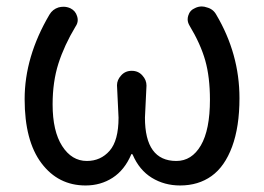

<svg xmlns="http://www.w3.org/2000/svg" viewBox="-20 -564 821 597"><path d="M246.1 12.7Q161.1 12.7 108.9 -56.6Q56.6 -126 56.6 -255.9Q56.6 -387.7 133.8 -518.6Q143.6 -535.2 162.1 -541Q169.9 -543 177.7 -543Q188.5 -543 199.2 -538.1Q214.8 -530.3 219.7 -513.7Q221.7 -507.8 221.7 -502Q221.7 -491.2 214.8 -481.4Q179.7 -422.9 161.6 -366.2Q143.6 -309.6 143.6 -239.3Q143.6 -156.2 173.3 -109.9Q203.1 -63.5 250 -63.5Q293 -63.5 320.8 -95.2Q348.6 -127 348.6 -198.2L343.8 -298.8Q343.8 -315.4 356.4 -329.1Q369.1 -343.8 389.6 -343.8Q410.2 -343.8 422.9 -329.1Q435.5 -315.4 435.5 -297.9L430.7 -198.2Q430.7 -63.5 528.3 -63.5Q576.2 -63.5 604.5 -111.8Q632.8 -160.2 632.8 -253.9Q632.8 -324.2 618.2 -376Q603.5 -427.7 569.3 -484.4Q563.5 -494.1 563.5 -503.9Q563.5 -509.8 565.4 -515.6Q570.3 -532.2 586.9 -539.1Q596.7 -543.9 607.4 -543.9Q615.2 -543.9 623 -541Q642.6 -536.1 652.3 -518.6Q724.6 -396.5 724.6 -258.8Q724.6 -169.9 701.7 -107.9Q678.7 -45.9 637.7 -16.6Q596.7 12.7 540 12.7Q491.2 12.7 452.1 -11.2Q413.1 -35.2 392.6 -83Q391.6 -85 389.6 -85Q387.7 -85 387.7 -83Q367.2 -35.2 330.1 -11.2Q293 12.7 246.1 12.7Z"/></svg>

Font: Gen Jyuu GothicX Regular
Style: Regular
Weight: 400
Designer: [Source Han Sans]
Ryoko NISHIZUKA  (kana & ideographs); Paul D. Hunt (Latin, Greek & Cyrillic); Wenlong ZHANG  (bopomofo
Version: Version 1.002.20150607